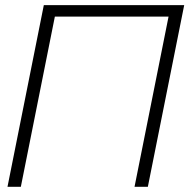

<svg xmlns="http://www.w3.org/2000/svg" viewBox="-20 -718 736 738"><path d="M8.8 0 148.4 -698.2H688L548.3 0H497.1L627.9 -654.3H190.9L60.1 0Z"/></svg>

Font: Sansation Light
Style: Light Italic
Weight: 300
Designer: Bernd Montag
Version: Version 1.301